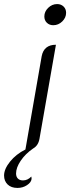

<svg xmlns="http://www.w3.org/2000/svg" viewBox="-71 -729 350 944"><path d="M254 -666Q254 -642 235 -623.5Q216 -605 191 -605Q172 -605 159.5 -617Q147 -629 147 -648Q147 -672 166 -690.5Q185 -709 210 -709Q229 -709 241.5 -697Q254 -685 254 -666ZM204 -509 123 -46Q117 -13 92 1Q54 27 31 61Q8 95 8 124Q8 140 17 149Q26 158 42 158Q65 158 83 139Q85 149 84 152Q82 168 61.5 181.5Q41 195 15 195Q-16 195 -33.5 178Q-51 161 -51 134Q-51 102 -21.5 65.5Q8 29 54 6L134 -453Q145 -509 204 -509Z"/></svg>

Font: K2D ExtraLight
Style: Italic
Weight: 275
Italic angle: -10°
Designer: Katatrad Aksorn Co.,Ltd.
Foundry: Cadson Demak Co.,Ltd.
Version: Version 1.000; ttfautohint (v1.6)